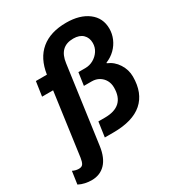

<svg xmlns="http://www.w3.org/2000/svg" viewBox="-272 -859 1084 1177"><g transform="rotate(-30 270.0 -270.5)"><path d="M30 187Q8 187 -15.5 182Q-39 177 -60 166L-47 76Q-35 82 -24 84.5Q-13 87 -3 87Q18 87 26.5 74Q35 61 39 34L100 -409H22L37 -511H115Q131 -618 197.5 -673Q264 -728 376 -728Q472 -728 530 -684Q588 -640 588 -564Q588 -528 573.5 -494Q559 -460 532 -433.5Q505 -407 468 -392V-388Q512 -370 539 -328Q566 -286 566 -237Q566 -121 497 -60.5Q428 0 291 0H230L245 -105H291Q432 -105 432 -237Q432 -266 419.5 -288.5Q407 -311 384.5 -324.5Q362 -338 332 -338H277L290 -428H339Q370 -428 396.5 -443Q423 -458 439.5 -483Q456 -508 456 -539Q456 -576 432.5 -599Q409 -622 365 -622Q315 -622 287 -594.5Q259 -567 252 -513L177 30Q166 108 128 147.5Q90 187 30 187Z"/></g></svg>

Font: Chivo Mono SemiBold
Style: Italic
Weight: 600
Italic angle: -8.05°
Monospace: yes
Version: Version 1.008